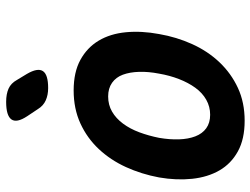

<svg xmlns="http://www.w3.org/2000/svg" viewBox="-118 -708 835 640"><g transform="rotate(-90 300.0 -387.5)"><path d="M218 10Q157 10 116 -12.5Q75 -35 52.5 -74Q30 -113 24.5 -165Q19 -217 29 -275Q40 -334 63.5 -385.5Q87 -437 123.5 -476Q160 -515 209 -537.5Q258 -560 319 -560Q380 -560 421 -537.5Q462 -515 485 -476.5Q508 -438 513 -386Q518 -334 507 -275Q497 -217 473.5 -165Q450 -113 413 -74Q376 -35 327.5 -12.5Q279 10 218 10ZM238 -105Q265 -105 288 -118Q311 -131 328 -154.5Q345 -178 357 -209Q369 -240 375 -275Q382 -311 381 -342Q380 -373 371.5 -396Q363 -419 344.5 -432Q326 -445 299 -445Q271 -445 248.5 -432Q226 -419 208.5 -395.5Q191 -372 179.5 -341Q168 -310 161 -275Q155 -240 156 -209Q157 -178 166 -154.5Q175 -131 193 -118Q211 -105 238 -105ZM257 -679 233 -715Q210 -750 222.5 -767.5Q235 -785 281 -785Q307 -785 325 -777Q343 -769 354 -749L374 -716Q395 -680 383.5 -662.5Q372 -645 327 -645Q304 -645 286 -653Q268 -661 257 -679Z"/></g></svg>

Font: Maple Mono
Style: Bold Italic
Weight: 700
Italic angle: -10°
Monospace: yes
Designer: subframe7536
Version: Version 7.000